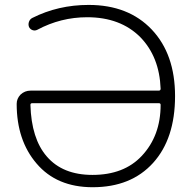

<svg xmlns="http://www.w3.org/2000/svg" viewBox="-20 -784 781 792"><path d="M634.8 -410.2Q642.6 -410.2 642.6 -418Q637.7 -549.8 558.6 -630.9Q476.6 -712.9 339.8 -712.9Q230.5 -712.9 133.8 -661.1Q124 -656.2 114.3 -659.7Q104.5 -663.1 99.6 -672.9Q95.7 -683.6 99.6 -694.3Q103.5 -705.1 113.3 -710Q219.7 -763.7 345.7 -763.7Q509.8 -763.7 606 -662.1Q702.1 -560.5 702.1 -387.7Q702.1 -211.9 611.3 -111.8Q520.5 -11.7 362.3 -11.7Q213.9 -11.7 130.9 -109.4Q48.8 -205.1 48.8 -355.5Q48.8 -377 64.5 -393.6Q82 -410.2 106.4 -410.2ZM642.6 -351.6Q642.6 -358.4 634.8 -358.4H113.3Q105.5 -358.4 105.5 -351.6Q105.5 -351.6 105.5 -351.6Q109.4 -211.9 172.9 -138.7Q238.3 -62.5 361.3 -62.5Q491.2 -62.5 564.5 -140.6Q642.6 -223.6 642.6 -351.6Z"/></svg>

Font: Gen Jyuu Gothic Light
Style: Regular
Weight: 200
Designer: [Source Han Sans]
Ryoko NISHIZUKA  (kana & ideographs); Paul D. Hunt (Latin, Greek & Cyrillic); Wenlong ZHANG  (bopomofo
Version: Version 1.002.20150607